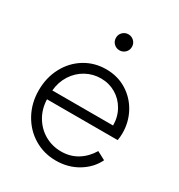

<svg xmlns="http://www.w3.org/2000/svg" viewBox="-181 -886 954 1021"><g transform="rotate(30 295.5 -375.5)"><path d="M46 -267Q46 -345 79.5 -408Q113 -471 171.5 -507Q230 -543 302 -543Q373 -543 428.5 -508.5Q484 -474 515 -416.5Q546 -359 546 -291Q546 -268 542 -247H108Q110 -188 138 -141.5Q166 -95 211.5 -69.5Q257 -44 311 -44Q367 -44 410.5 -71Q454 -98 482 -145L533 -118Q505 -60 445.5 -24Q386 12 311 12Q237 12 176.5 -24.5Q116 -61 81 -125Q46 -189 46 -267ZM482 -302Q482 -354 458 -396.5Q434 -439 393 -463Q352 -487 302 -487Q253 -487 210.5 -463.5Q168 -440 141 -398Q114 -356 109 -302ZM262 -714Q262 -735 276.5 -749Q291 -763 311 -763Q331 -763 345.5 -749Q360 -735 360 -714Q360 -693 345.5 -679Q331 -665 311 -665Q291 -665 276.5 -679Q262 -693 262 -714Z"/></g></svg>

Font: BLUETTI 2.0 Extralight
Style: Roman
Weight: 200
Designer: Stijn de Vries
Foundry: tokotype
Version: Version 2.005;October 31, 2023;FontCreator 14.0.0.2814 64-bi